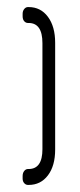

<svg xmlns="http://www.w3.org/2000/svg" viewBox="-20 -454 227 543"><path d="M61 69H59Q53 69 48.5 64Q44 59 44 51V44Q44 35 48.5 29.5Q53 24 59 24H61Q100 24 100 -32V-332Q100 -389 61 -389H59Q53 -389 48.5 -394Q44 -399 44 -408V-415Q44 -423 48.5 -428.5Q53 -434 59 -434H61Q95 -434 115.5 -406.5Q136 -379 136 -333V-31Q136 15 115.5 42Q95 69 61 69Z"/></svg>

Font: Chathura
Style: Bold
Weight: 700
Designer: Appaji Ambarisha Darbha
Foundry: Aditya Fonts
Version: Version 1.001 2016